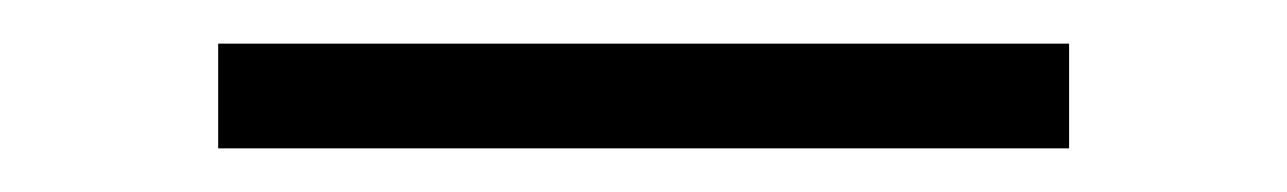

<svg xmlns="http://www.w3.org/2000/svg" viewBox="-20 -724 590 88"><path d="M470 -656H80V-704H470Z"/></svg>

Font: Lode Dark Term
Style: Regular
Weight: 400
Monospace: yes
Designer: Belleve Invis
Foundry: Belleve Invis
Version: Version 29.2.0